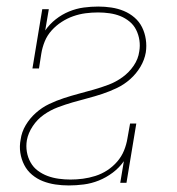

<svg xmlns="http://www.w3.org/2000/svg" viewBox="-20 -558 540 586"><path d="M190 8Q169 8 149 5Q129 2 111 -5Q93 -12 78 -24.5Q63 -37 54 -54.5Q45 -72 42 -92Q39 -112 43 -132Q46 -155 58.5 -176Q71 -197 89.5 -213.5Q108 -230 130 -240.5Q152 -251 175 -258.5Q198 -266 220.5 -272Q243 -278 266 -284.5Q289 -291 311.5 -299.5Q334 -308 354 -322.5Q374 -337 388 -357.5Q402 -378 405 -401Q408 -418 405.5 -435Q403 -452 395.5 -467Q388 -482 375 -492.5Q362 -503 347 -509Q332 -515 314.5 -517.5Q297 -520 280 -520H279Q260 -520 241 -517.5Q222 -515 203.5 -508.5Q185 -502 168 -491Q151 -480 137.5 -465Q124 -450 116.5 -431.5Q109 -413 106 -394L99 -349H79L109 -530H129L118 -465Q131 -484 150 -499Q169 -514 191 -523Q213 -532 235.5 -535Q258 -538 280 -538Q300 -538 320 -535Q340 -532 358 -524.5Q376 -517 390.5 -504.5Q405 -492 413.5 -475Q422 -458 425 -438Q428 -418 425 -398Q421 -375 408.5 -354Q396 -333 377.5 -316.5Q359 -300 337 -289.5Q315 -279 292.5 -271.5Q270 -264 247 -258Q224 -252 201.5 -245.5Q179 -239 156.5 -230.5Q134 -222 114 -208Q94 -194 80 -173Q66 -152 62 -130Q59 -112 62 -94.5Q65 -77 73.5 -62Q82 -47 95.5 -37Q109 -27 125 -21Q141 -15 159 -12.5Q177 -10 195 -10Q214 -10 233 -12.5Q252 -15 271 -21Q290 -27 307 -38Q324 -49 337.5 -64.5Q351 -80 358.5 -98.5Q366 -117 369 -136L377 -181H396L366 0H347L358 -66Q344 -46 324 -31Q304 -16 281.5 -7Q259 2 235.5 5Q212 8 190 8Z"/></svg>

Font: Iosevka Slab Thin Oblique
Style: Regular
Weight: 100
Italic angle: -9°
Monospace: yes
Designer: Belleve Invis
Foundry: Belleve Invis
Version: Version 11.1.0; ttfautohint (v1.8.3)